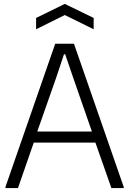

<svg xmlns="http://www.w3.org/2000/svg" viewBox="-20 -964 663 984"><path d="M8 -6 263 -740H359L614 -6V0H551L469 -233H153L72 0H8ZM451 -290 355 -566 314 -686H308L268 -566L171 -290ZM165 -872 312 -944 460 -872V-814L312 -887L165 -814Z"/></svg>

Font: Encode Sans Narrow
Style: Light
Weight: 300
Designer: Pablo Impallari, Andres Torresi
Foundry: Pablo Impallari, Andres Torresi
Version: Version 1.000; ttfautohint (v1.00) -l 8 -r 50 -G 200 -x 14 -